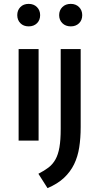

<svg xmlns="http://www.w3.org/2000/svg" viewBox="-20 -725 512 990"><path d="M76 -472H179V0H76ZM293 -472H396V-70Q396 -13 388.5 35Q381 83 362 122Q343 161 310 192Q277 223 225 245L178 171Q209 155 230.5 138.5Q252 122 266 97Q280 72 286.5 34.5Q293 -3 293 -60ZM69 -647Q69 -672 85 -688.5Q101 -705 128 -705Q154 -705 170.5 -688.5Q187 -672 187 -647Q187 -621 170.5 -605Q154 -589 128 -589Q101 -589 85 -605.5Q69 -622 69 -647ZM285 -647Q285 -672 301.5 -688.5Q318 -705 345 -705Q371 -705 387.5 -688.5Q404 -672 404 -647Q404 -621 387.5 -605Q371 -589 345 -589Q318 -589 301.5 -605.5Q285 -622 285 -647Z"/></svg>

Font: Mukta Mahee Medium
Style: Regular
Weight: 500
Designer: Shuchita Grover, Noopur Datye, Girish Dalvi, Yashodeep Gholap
Foundry: Ek Type
Version: Version 2.538;PS 1.000;hotconv 16.6.51;makeotf.lib2.5.65220;